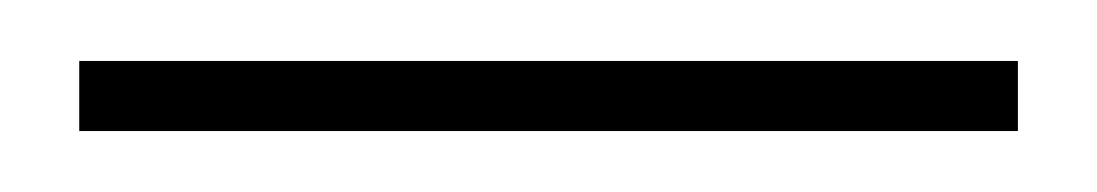

<svg xmlns="http://www.w3.org/2000/svg" viewBox="-20 -654 360 63"><path d="M6 -611V-634H314V-611Z"/></svg>

Font: DM Sans 36pt Thin
Style: Regular
Weight: 250
Designer: Colophon Foundry, Jonny Pinhorn
Foundry: Colophon Foundry
Version: Version 4.004;gftools[0.9.30]